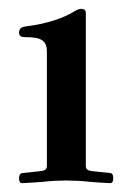

<svg xmlns="http://www.w3.org/2000/svg" viewBox="-20 -724 284 434"><path d="M23 -321C23 -313 26 -310 30 -310C38 -310 63 -312 77 -313C93 -315 117 -316 130 -316C143 -316 167 -315 183 -313C197 -312 221 -310 229 -310C233 -310 236 -313 236 -321C236 -328 234 -333 228 -333L190 -337C182 -338 174 -339 174 -349V-695C174 -699 172 -704 164 -704C160 -704 154 -702 151 -700C124 -683 86 -670 36 -664C30 -663 23 -660 23 -650C23 -642 29 -640 37 -640C71 -640 86 -634 86 -607V-349C86 -339 78 -338 70 -337L32 -333C26 -333 23 -328 23 -321ZM236 -321Z"/></svg>

Font: Monomakh Unicode
Style: Regular
Weight: 400
Version: Version 1.2